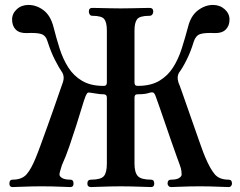

<svg xmlns="http://www.w3.org/2000/svg" viewBox="-20 -758 973 778"><path d="M31 0Q18 0 18 -14Q18 -30 31 -30Q69 -30 88 -52Q107 -74 125 -119Q133 -138 145.5 -172.5Q158 -207 172.5 -247Q187 -287 200 -324.5Q213 -362 222.5 -389.5Q232 -417 235 -425Q242 -446 233 -463Q219 -483 202.5 -515.5Q186 -548 173 -589Q166 -614 147.5 -620Q129 -626 89 -624Q59 -623 44 -638Q29 -653 29 -679Q29 -703 48 -720.5Q67 -738 95 -738Q128 -738 156.5 -716.5Q185 -695 197 -648Q208 -604 221.5 -561.5Q235 -519 256.5 -485Q278 -451 312.5 -430.5Q347 -410 399 -410Q408 -410 410.5 -414Q413 -418 413 -424V-635Q413 -667 402.5 -680.5Q392 -694 354 -694Q347 -694 343.5 -699.5Q340 -705 340 -711Q340 -726 354 -726Q359 -726 380.5 -725.5Q402 -725 427.5 -724.5Q453 -724 469 -724Q485 -724 511 -724.5Q537 -725 559 -725.5Q581 -726 586 -726Q601 -726 601 -711Q601 -704 597 -699Q593 -694 586 -694Q546 -694 535.5 -680Q525 -666 525 -635V-424Q525 -418 527.5 -414Q530 -410 538 -410Q591 -410 625.5 -430.5Q660 -451 681.5 -485Q703 -519 716.5 -561.5Q730 -604 742 -649Q753 -694 782 -716Q811 -738 843 -738Q871 -738 890.5 -720.5Q910 -703 910 -679Q910 -653 894.5 -638Q879 -623 850 -624Q810 -626 791.5 -620Q773 -614 765 -589Q753 -549 736 -515Q719 -481 705 -463Q701 -455 700 -446.5Q699 -438 703 -424Q707 -415 717 -386.5Q727 -358 740.5 -319.5Q754 -281 768 -241Q782 -201 793.5 -168.5Q805 -136 812 -120Q832 -73 850.5 -51.5Q869 -30 906 -30Q920 -30 920 -14Q920 -9 916.5 -4.5Q913 0 906 0Q896 0 862.5 -1.5Q829 -3 791 -3Q748 -3 715.5 -1.5Q683 0 673 0Q667 0 663 -4.5Q659 -9 659 -14Q659 -30 673 -30Q695 -30 705.5 -36.5Q716 -43 716 -51Q716 -56 715 -65.5Q714 -75 708 -91Q706 -96 696.5 -122.5Q687 -149 674 -186Q661 -223 648 -261.5Q635 -300 624.5 -329.5Q614 -359 610 -370Q607 -378 603 -381.5Q599 -385 589 -383Q577 -379 566 -377.5Q555 -376 538 -376Q530 -376 527.5 -372Q525 -368 525 -363V-95Q525 -59 538.5 -44.5Q552 -30 592 -30Q605 -30 605 -14Q605 0 592 0Q585 0 561.5 -1Q538 -2 511.5 -2.5Q485 -3 469 -3Q453 -3 427.5 -2.5Q402 -2 379 -1Q356 0 349 0Q334 0 334 -14Q334 -30 349 -30Q388 -30 400.5 -44Q413 -58 413 -95V-363Q413 -376 399 -376Q386 -376 371.5 -378.5Q357 -381 349 -382Q339 -384 335.5 -382Q332 -380 327 -369Q321 -354 311.5 -322Q302 -290 289 -249.5Q276 -209 261.5 -166.5Q247 -124 231 -89Q227 -76 224 -66Q221 -56 221 -51Q221 -43 232 -36.5Q243 -30 265 -30Q278 -30 278 -14Q278 0 265 0Q255 0 223 -1.5Q191 -3 147 -3Q109 -3 75.5 -1.5Q42 0 31 0Z"/></svg>

Font: Zen Old Mincho
Style: Bold
Weight: 700
Designer: Yoshimichi Ohira
Foundry: Positype
Version: Version 1.500